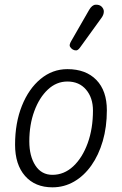

<svg xmlns="http://www.w3.org/2000/svg" viewBox="-20 -799 521 822"><path d="M204.5 3Q130 3 87.2 -45.8Q44.5 -94.5 44.5 -179.5Q44.5 -273 73.8 -346Q103 -419 153.8 -461Q204.5 -503 268.5 -503Q347.5 -503 392.5 -456.8Q437.5 -410.5 437.5 -327Q437.5 -255.5 420 -195.2Q402.5 -135 371 -90.5Q339.5 -46 297 -21.5Q254.5 3 204.5 3ZM204.5 -50.5Q254.5 -50.5 293.8 -87.2Q333 -124 355.5 -186.2Q378 -248.5 378 -325.5Q378 -380.5 348.5 -415.2Q319 -450 268.5 -450Q221.5 -450 184.8 -415.5Q148 -381 126.8 -323Q105.5 -265 105.5 -194Q105.5 -130.5 131.5 -90.5Q157.5 -50.5 204.5 -50.5ZM291.5 -587Q283.5 -592 279.5 -599.5Q275.5 -607 284.5 -622.5L361.5 -756.5Q374 -778 389.2 -778.8Q404.5 -779.5 413.5 -772Q425 -761.5 424.5 -748.8Q424 -736 415.5 -724L323 -596Q314 -583.5 306.2 -583.2Q298.5 -583 291.5 -587Z"/></svg>

Font: Edu AU VIC WA NT Hand
Style: Regular
Weight: 400
Designer: Tina and Corey Anderson, Eben Sorkin, Mirko Velimirovic
Foundry: Google for Education
Version: Version 1.001